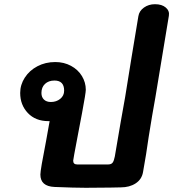

<svg xmlns="http://www.w3.org/2000/svg" viewBox="-20 -891 824 913"><path d="M783 -816Q774 -758 719 -429Q704 -347 687 -240Q676 -160 660 -72Q654 -38 625 -19Q596 0 554 0Q524 0 506 1L388 2Q335 2 239 -2Q172 -5 172 -61Q172 -83 199 -220Q204 -251 216 -315H210Q149 -315 112.5 -353.5Q76 -392 76 -449Q76 -488 98 -522Q120 -556 158 -576Q196 -596 243 -596Q284 -596 317.5 -578Q351 -560 369.5 -529.5Q388 -499 388 -464Q388 -449 370.5 -355.5Q353 -262 348 -237Q328 -132 328 -127Q328 -109 347 -109H494Q509 -109 515.5 -117.5Q522 -126 526 -147L534 -194Q553 -308 575 -429Q601 -587 605 -615Q624 -733 638 -814Q642 -839 664.5 -855Q687 -871 717 -871Q750 -871 768.5 -855Q787 -839 783 -816ZM222 -406Q248 -406 266.5 -421Q285 -436 285 -460Q285 -508 239 -508Q211 -508 194 -492Q177 -476 177 -449Q177 -429 189 -417.5Q201 -406 222 -406Z"/></svg>

Font: Mali
Style: Bold Italic
Weight: 700
Italic angle: -10°
Version: Version 1.000; ttfautohint (v1.6)